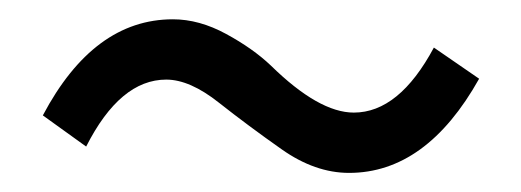

<svg xmlns="http://www.w3.org/2000/svg" viewBox="-20 -480 540 199"><path d="M24.4 -360.4Q77.1 -460 159.2 -460Q186.5 -460 214.4 -444.8Q242.2 -429.7 260.7 -412.1Q310.5 -363.3 346.7 -363.3Q393.6 -363.3 429.7 -430.7L476.6 -398.4Q421.9 -300.8 341.8 -300.8Q306.6 -300.8 272 -325.2Q237.3 -349.6 207 -373.5Q176.8 -397.5 152.3 -397.5Q104.5 -397.5 69.3 -328.1Z"/></svg>

Font: GenEi Gothic M SemiLight
Style: Regular
Weight: 350
Designer: o_tamon (Modified); [Source Han Sans]
Ryoko NISHIZUKA  (kana & ideographs); Paul D. Hunt (Latin, Greek & Cyrillic); Wenl
Version: Version 1.1a;Original Version 1.004